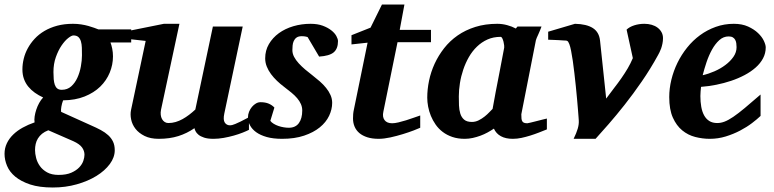

<svg xmlns="http://www.w3.org/2000/svg" viewBox="-51 -606 3447 855"><path d="M325.2 83Q325.2 65.9 314.5 50.8Q303.7 35.6 275.9 22.9L164.1 -25.9Q147.5 -19.5 136.2 -10.3Q125 -1 117.9 10.5Q110.8 22 107.9 35.2Q105 48.3 105 62Q105 78.1 109.9 97.4Q114.7 116.7 126.7 133.5Q138.7 150.4 158.9 161.6Q179.2 172.9 210 172.9Q244.1 172.9 266.4 163.1Q288.6 153.3 301.8 139.4Q314.9 125.5 320.1 110.1Q325.2 94.7 325.2 83ZM314 -359.9Q314 -377.4 313.5 -393.6Q313 -409.7 309.3 -421.9Q305.7 -434.1 297.9 -441.2Q290 -448.2 275.9 -448.2Q267.6 -448.2 252.7 -436.5Q237.8 -424.8 223.1 -403.3Q208.5 -381.8 197.8 -351.8Q187 -321.8 187 -285.2Q187 -267.6 188.2 -253.2Q189.5 -238.8 193.1 -228.3Q196.8 -217.8 204.1 -211.9Q211.4 -206.1 224.1 -206.1Q249 -206.1 266.1 -221.4Q283.2 -236.8 293.7 -260Q304.2 -283.2 309.1 -310.1Q314 -336.9 314 -359.9ZM440.9 -417Q445.3 -405.8 448.7 -389.4Q452.1 -373 452.1 -355Q452.1 -317.9 437.7 -282.7Q423.3 -247.6 395.3 -220.2Q367.2 -192.9 325.7 -176.3Q284.2 -159.7 230 -159.2Q224.6 -145 222.2 -130.6Q219.7 -116.2 221.2 -107.9L354 -47.9Q377.9 -37.6 397.5 -27.1Q417 -16.6 430.9 -3.9Q444.8 8.8 452.4 24.9Q460 41 460 63Q460 94.7 438 124.5Q416 154.3 378.4 177.5Q340.8 200.7 290.8 214.8Q240.7 229 184.1 229Q124.5 229 83.7 215.6Q43 202.1 17.3 180.9Q-8.3 159.7 -19.5 132.8Q-30.8 106 -30.8 79.1Q-30.8 53.7 -20.5 32.2Q-10.3 10.7 7.8 -6.8Q25.9 -24.4 50.3 -37.8Q74.7 -51.3 103 -61Q101.1 -72.8 103.3 -87.6Q105.5 -102.5 110.6 -117.9Q115.7 -133.3 123.5 -147.5Q131.3 -161.6 141.1 -171.9Q121.1 -181.2 104.2 -193.1Q87.4 -205.1 75 -220.2Q62.5 -235.4 55.7 -254.4Q48.8 -273.4 48.8 -296.9Q48.8 -320.3 54.7 -344.5Q60.5 -368.7 72.8 -391.1Q85 -413.6 103.3 -433.3Q121.6 -453.1 146.7 -468Q171.9 -482.9 203.6 -491.5Q235.4 -500 273.9 -500Q293 -500 310.3 -497.3Q327.6 -494.6 342.3 -490.5Q356.9 -486.3 368.4 -482.2Q379.9 -478 387.2 -475.1H533.2V-417Z M1057.6 -27.8Q1047.4 -22.5 1029.5 -15.4Q1011.7 -8.3 990 -2.2Q968.3 3.9 944.8 8.1Q921.4 12.2 899.9 12.2Q874 12.2 857.9 6.8Q841.8 1.5 832.8 -6.1Q823.7 -13.7 819.8 -21.7Q815.9 -29.8 814.9 -35.2Q781.7 -12.2 743.2 0Q704.6 12.2 655.8 12.2Q618.7 12.2 593 -0.5Q567.4 -13.2 552.5 -32.2Q537.6 -51.3 533 -74Q528.3 -96.7 532.7 -117.2L597.7 -423.8L513.7 -433.1V-466.8L678.7 -500H748L666 -117.2Q663.6 -105.5 664.8 -94.7Q666 -84 670.4 -75.9Q674.8 -67.9 682.1 -63Q689.5 -58.1 698.7 -58.1Q715.3 -58.1 731.2 -62.7Q747.1 -67.4 762 -75.7Q776.9 -84 791 -94.7Q805.2 -105.5 818.8 -118.2L897 -487.8H1029.8L947.8 -100.1Q941.9 -72.3 950 -60.1Q958 -47.9 973.6 -47.9Q977.5 -47.9 982.7 -49.1Q987.8 -50.3 996.8 -54Q1005.9 -57.6 1020.3 -64.7Q1034.7 -71.8 1057.6 -84Z M1454.1 -422.9Q1454.1 -389.2 1435.1 -373Q1416 -356.9 1370.1 -354L1318.8 -440.9Q1315.4 -441.9 1311.5 -442.9Q1308.1 -443.8 1303.2 -444.3Q1298.3 -444.8 1293 -444.8Q1277.8 -444.8 1269.5 -438.7Q1261.2 -432.6 1257.1 -423.3Q1252.9 -414.1 1252 -403.1Q1251 -392.1 1251 -382.8Q1251 -367.2 1258.8 -352.5Q1266.6 -337.9 1279.3 -324Q1292 -310.1 1307.9 -296.6Q1323.7 -283.2 1339.8 -271Q1356.9 -257.8 1372.8 -243.9Q1388.7 -230 1401.1 -214.6Q1413.6 -199.2 1420.9 -182.6Q1428.2 -166 1428.2 -147.9Q1428.2 -119.1 1414.6 -90.3Q1400.9 -61.5 1373 -38.8Q1345.2 -16.1 1303.2 -2Q1261.2 12.2 1205.1 12.2Q1165.5 12.2 1137 4.2Q1108.4 -3.9 1089.8 -17.3Q1071.3 -30.8 1062.3 -47.9Q1053.2 -64.9 1053.2 -83Q1053.2 -96.2 1058.1 -108.4Q1063 -120.6 1071 -130.1Q1079.1 -139.6 1088.9 -145.3Q1098.6 -150.9 1108.9 -150.9Q1130.9 -150.9 1146 -144.3Q1161.1 -137.7 1170.9 -127L1152.8 -67.9Q1158.2 -60.5 1168 -54.7Q1177.7 -48.8 1189.2 -44.9Q1200.7 -41 1212.6 -39.1Q1224.6 -37.1 1234.9 -37.1Q1265.1 -37.1 1280 -57.9Q1294.9 -78.6 1294.9 -113.8Q1294.9 -128.9 1289.1 -142.3Q1283.2 -155.8 1272.5 -168.5Q1261.7 -181.2 1246.6 -193.6Q1231.4 -206.1 1212.9 -220.2Q1197.3 -231.9 1182.4 -246.1Q1167.5 -260.3 1155.8 -276.1Q1144 -292 1137 -309.6Q1129.9 -327.1 1129.9 -346.2Q1129.9 -381.3 1146.5 -409.7Q1163.1 -438 1190.9 -458.3Q1218.8 -478.5 1255.4 -489.3Q1292 -500 1332 -500Q1363.3 -500 1386.2 -491.5Q1409.2 -482.9 1424.3 -470.9Q1439.5 -459 1446.8 -445.6Q1454.1 -432.1 1454.1 -422.9Z M1719.2 -418 1656.2 -108.9Q1650.9 -85.4 1661.4 -71.3Q1671.9 -57.1 1695.3 -57.1Q1707 -57.1 1723.4 -61Q1739.7 -64.9 1757.3 -70.3Q1774.9 -75.7 1791.5 -81.8Q1808.1 -87.9 1820.3 -91.8V-37.1Q1812 -33.2 1791 -25.1Q1770 -17.1 1743.2 -8.8Q1716.3 -0.5 1687.5 5.9Q1658.7 12.2 1635.3 12.2Q1606.4 12.2 1585 5.4Q1563.5 -1.5 1549.3 -13.4Q1535.2 -25.4 1528.1 -42Q1521 -58.6 1521 -78.1Q1521 -87.9 1521.7 -97.7Q1522.5 -107.4 1524.9 -118.2L1585.9 -416L1514.2 -408.2V-449.2L1599.1 -482.9L1649.9 -585.9H1750L1729 -473.1H1868.2V-418Z M2194.3 -394Q2194.8 -396 2194.1 -403.8Q2193.4 -411.6 2191.2 -420.2Q2189 -428.7 2185.8 -435.3Q2182.6 -441.9 2178.2 -441.9Q2146 -441.9 2119.9 -430.2Q2093.8 -418.5 2073 -398.4Q2052.2 -378.4 2037.1 -352.1Q2022 -325.7 2012 -296.1Q2002 -266.6 1997.1 -235.8Q1992.2 -205.1 1992.2 -176.8Q1992.2 -156.7 1992.9 -136.7Q1993.7 -116.7 1998.8 -100.1Q2003.9 -83.5 2015.9 -73.2Q2027.8 -63 2050.3 -63Q2066.4 -63 2080.8 -70.3Q2095.2 -77.6 2107.2 -87.2Q2119.1 -96.7 2128.2 -106.4Q2137.2 -116.2 2142.6 -121.1Q2146 -141.1 2148.2 -152.1Q2150.4 -163.1 2152.1 -173.1Q2153.8 -183.1 2156.2 -195.8Q2158.7 -208.5 2163.3 -232.2Q2168 -255.9 2175.3 -294.2Q2182.6 -332.5 2194.3 -394ZM2384.3 -29.8Q2367.2 -22.9 2348.4 -15.6Q2329.6 -8.3 2310.1 -2.2Q2290.5 3.9 2271 8.1Q2251.5 12.2 2232.4 12.2Q2200.7 12.2 2179.4 0.5Q2158.2 -11.2 2148.4 -33.2Q2135.3 -24.4 2120.1 -16.1Q2105 -7.8 2088.4 -1.7Q2071.8 4.4 2054.2 8.3Q2036.6 12.2 2018.6 12.2Q1987.8 12.2 1963.4 3.9Q1939 -4.4 1920.4 -18.6Q1901.9 -32.7 1888.9 -51.3Q1876 -69.8 1867.7 -90.1Q1859.4 -110.4 1855.5 -131.3Q1851.6 -152.3 1851.6 -170.9Q1851.6 -208 1859.6 -246.8Q1867.7 -285.6 1884.5 -322.3Q1901.4 -358.9 1926.8 -391.4Q1952.1 -423.8 1986.8 -448Q2021.5 -472.2 2065.7 -486.1Q2109.9 -500 2163.6 -500Q2185.5 -500 2207.3 -494.1Q2229 -488.3 2246.1 -479L2253.4 -487.8H2360.4Q2357.9 -480.5 2354 -471.2Q2350.1 -461.9 2346.2 -453.1Q2342.3 -444.3 2339.1 -437.3Q2335.9 -430.2 2335.4 -426.8L2270.5 -97.2Q2270.5 -85.9 2271.2 -78.1Q2272 -70.3 2274.9 -65.7Q2277.8 -61 2283.2 -59.1Q2288.6 -57.1 2297.4 -57.1Q2299.3 -57.1 2311.8 -60.1Q2324.2 -63 2339.1 -66.9Q2354 -70.8 2367.2 -74Q2380.4 -77.1 2384.3 -78.1Z M2901.4 -436Q2901.4 -423.3 2898.9 -411.6Q2896.5 -399.9 2893.1 -390.1Q2889.6 -380.4 2885.7 -372.8Q2881.8 -365.2 2879.4 -360.8Q2845.7 -299.3 2807.1 -243.4Q2768.6 -187.5 2730.7 -139.6Q2692.9 -91.8 2659.2 -53.2Q2625.5 -14.6 2601.1 12.2H2503.4Q2516.1 -13.7 2521.7 -33Q2527.3 -52.2 2526.4 -68.8Q2526.4 -70.3 2525.4 -83.7Q2524.4 -97.2 2522.7 -118.2Q2521 -139.2 2518.6 -166.3Q2516.1 -193.4 2513.2 -222.2Q2510.3 -251 2506.8 -280.3Q2503.4 -309.6 2499.8 -334.7Q2496.1 -359.9 2492.2 -379.6Q2488.3 -399.4 2484.4 -409.2Q2481.9 -414.6 2480.2 -418Q2478.5 -421.4 2476.1 -423.1Q2473.6 -424.8 2469.7 -425.3Q2465.8 -425.8 2459 -425.8Q2448.7 -426.3 2437.5 -427.2Q2427.7 -427.7 2415.3 -428.2Q2402.8 -428.7 2390.1 -429.2V-464.8L2509.3 -500Q2561 -499 2589.1 -481Q2617.2 -462.9 2621.1 -424.8L2648.4 -167Q2666.5 -191.9 2683.8 -214.1Q2701.2 -236.3 2716.3 -258.1Q2731.4 -279.8 2744.4 -301.8Q2757.3 -323.7 2767.1 -347.2L2739.3 -474.1Q2752 -486.3 2773.4 -493.2Q2794.9 -500 2818.4 -500Q2835.9 -500 2851.1 -495.6Q2866.2 -491.2 2877.4 -482.7Q2888.7 -474.1 2895 -462.4Q2901.4 -450.7 2901.4 -436Z M3229 -396Q3229 -404.8 3227.8 -413.3Q3226.6 -421.9 3222.9 -428.7Q3219.2 -435.5 3212.2 -439.7Q3205.1 -443.8 3193.8 -443.8Q3170.4 -443.8 3152.1 -427.2Q3133.8 -410.6 3119.6 -385Q3105.5 -359.4 3095.2 -328.9Q3085 -298.3 3078.1 -271Q3104 -276.9 3130.9 -288.6Q3157.7 -300.3 3179.4 -316.7Q3201.2 -333 3215.1 -353Q3229 -373 3229 -396ZM3358.9 -395Q3358.9 -368.7 3346.9 -346.2Q3335 -323.7 3314 -305.2Q3293 -286.6 3264.9 -271.7Q3236.8 -256.8 3204.8 -246.1Q3172.9 -235.4 3138.4 -228.5Q3104 -221.7 3070.8 -219.2Q3069.8 -210 3068.8 -198.2Q3067.9 -186.5 3067.9 -178.2Q3067.9 -152.3 3071.8 -130.4Q3075.7 -108.4 3084.5 -92.3Q3093.3 -76.2 3107.7 -67.1Q3122.1 -58.1 3143.1 -58.1Q3159.2 -58.1 3175.8 -64.5Q3192.4 -70.8 3214.4 -85.7Q3236.3 -100.6 3265.6 -125Q3294.9 -149.4 3335.9 -185.1V-89.8Q3321.3 -75.7 3297.9 -57.9Q3274.4 -40 3244.6 -24.4Q3214.8 -8.8 3180.7 1.7Q3146.5 12.2 3109.9 12.2Q3077.1 12.2 3044.9 3.9Q3012.7 -4.4 2987.1 -25.4Q2961.4 -46.4 2945.3 -82.3Q2929.2 -118.2 2929.2 -173.8Q2929.2 -211.9 2938.7 -251Q2948.2 -290 2965.8 -326.2Q2983.4 -362.3 3008.8 -394Q3034.2 -425.8 3066.2 -449.2Q3098.1 -472.7 3136.2 -486.3Q3174.3 -500 3216.8 -500Q3253.4 -500 3280.3 -487.8Q3307.1 -475.6 3324.7 -458.7Q3342.3 -441.9 3350.6 -424.1Q3358.9 -406.2 3358.9 -395Z"/></svg>

Font: Charis SIL CyrE
Style: Bold Italic
Weight: 700
Italic angle: -11°
Foundry: SIL International
Version: Version 5.000